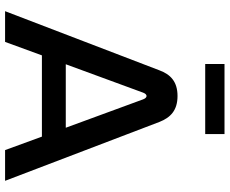

<svg xmlns="http://www.w3.org/2000/svg" viewBox="-94 -810 904 756"><g transform="rotate(90 358.0 -432.0)"><path d="M257 -608 24 0H145L198 -145H518L571 0H692L460 -608C443 -651 415 -679 358 -679C301 -679 273 -651 257 -608ZM232 -788H508V-864H232ZM233 -239 345 -544C349 -555 355 -557 358 -557C361 -557 367 -555 371 -544L483 -239Z"/></g></svg>

Font: LT Wave Alt Medium
Style: Regular
Weight: 500
Designer: Daniel Lyons
Version: Version 2.5 (Glyphs App)